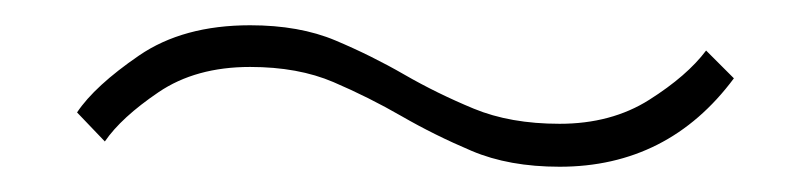

<svg xmlns="http://www.w3.org/2000/svg" viewBox="-20 -461 640 152"><path d="M423 -329Q383 -329 353.5 -341.5Q324 -354 298 -369Q272 -384 244 -396Q216 -408 178 -408Q135 -408 105.5 -388Q76 -368 63 -349L41 -372Q55 -393 90 -417Q125 -441 178 -441Q217 -441 245.5 -429Q274 -417 300 -402Q326 -387 355 -375Q384 -363 423 -363Q464 -363 494 -382Q524 -401 539 -421L561 -399Q509 -329 423 -329Z"/></svg>

Font: Tanohe Sans ExtraLight
Style: Italic
Weight: 200
Designer: Village Type and Design LLC & Cristiano Sobral
Foundry: Cooper Hewitt Smithsonian Design Museum
Version: Version 1.00;September 29, 2021;FontCreator 13.0.0.2655 64-b